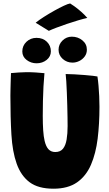

<svg xmlns="http://www.w3.org/2000/svg" viewBox="-20 -1102 646 1136"><path d="M296.5 14.5Q206.5 14.5 155.2 -23.8Q104 -62 78.5 -134Q53.5 -204 47.5 -305.5Q41.5 -407 41.5 -536.5Q41.5 -552.5 42 -569Q42.5 -585.5 42.8 -602.5Q43 -619.5 43.8 -636.5Q44.5 -653.5 45 -669.5Q68.5 -671.5 92 -673.2Q115.5 -675 137 -675Q164.5 -675 192.5 -673.2Q220.5 -671.5 243 -669Q239.5 -632.5 237.2 -590.2Q235 -548 234 -503.8Q233 -459.5 233 -416.5Q233 -368 235.5 -331Q238 -294 244 -268.5Q252 -234.5 267.2 -218.5Q282.5 -202.5 307 -202.5Q337 -202.5 352.8 -222.2Q368.5 -242 374.2 -276.8Q380 -311.5 380 -356Q380 -375.5 379.5 -407.8Q379 -440 378 -478.2Q377 -516.5 375.5 -553.8Q374 -591 372.2 -620.2Q370.5 -649.5 368.5 -664Q391 -664 420.5 -662.2Q450 -660.5 479 -658.2Q508 -656 529.5 -653.5Q551 -651 556.5 -649.5Q560.5 -623.5 563 -594Q565.5 -564.5 567 -533.2Q568.5 -502 568.5 -470Q568.5 -369.5 557.8 -281.8Q547 -194 518.2 -127.2Q489.5 -60.5 435.8 -23Q382 14.5 296.5 14.5ZM196.5 -727.5Q163.5 -727.5 137.8 -747Q112 -766.5 112 -797.5Q112 -831.5 136.5 -854.8Q161 -878 196 -878Q234 -878 257.5 -854.8Q281 -831.5 281 -798.5Q281 -767.5 256 -747.5Q231 -727.5 196.5 -727.5ZM409 -731.5Q375.5 -731.5 351 -753.5Q326.5 -775.5 326.5 -807.5Q326.5 -839.5 349.8 -862.2Q373 -885 405 -885Q441 -885 467.5 -863.2Q494 -841.5 494 -808Q494 -785 481.2 -767.8Q468.5 -750.5 449 -741Q429.5 -731.5 409 -731.5ZM395 -1081.5Q420 -1066 442 -1048Q464 -1030 478.5 -1015.5Q493 -1001 496.5 -996Q474 -991 442 -981.5Q410 -972 376 -960.5Q342 -949 313.2 -938Q284.5 -927 269 -919.5L191 -967.5Q210.5 -983.5 240 -1002.2Q269.5 -1021 300.8 -1038.5Q332 -1056 357.8 -1068Q383.5 -1080 395 -1081.5Z"/></svg>

Font: Grandstander Thin ExtraBold
Style: Regular
Weight: 800
Version: Version 1.200